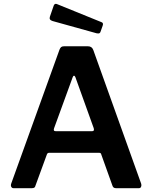

<svg xmlns="http://www.w3.org/2000/svg" viewBox="-20 -984 796 1004"><path d="M50 0Q43 0 39 -7Q35 -14 39 -25L291 -724Q295 -734 300 -738Q305 -742 315 -742H440Q461 -742 468 -722L718 -24Q721 -16 718 -8Q715 0 707 0H586Q572 0 568 -13L510 -175Q509 -180 506.5 -182.5Q504 -185 498 -185H237Q228 -185 225 -176L165 -12Q164 -6 159.5 -3Q155 0 147 0H50ZM462 -298Q475 -298 470 -314L374 -581Q371 -588 367 -588Q363 -588 360 -580L263 -314Q257 -298 271 -298ZM261 -955Q266 -967 277 -963L511 -868Q522 -864 517 -850L506 -819Q504 -812 499.5 -810Q495 -808 485 -810L255 -874Q235 -880 241 -897Z"/></svg>

Font: Libre Franklin SemiBold
Style: Regular
Weight: 600
Designer: Pablo Impallari, Rodrigo Fuenzalida, Nhung Nguyen
Foundry: Impallari Type
Version: Version 3.000